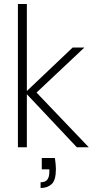

<svg xmlns="http://www.w3.org/2000/svg" viewBox="-20 -740 484 965"><path d="M366 0 107 -275 345 -501H404L149 -261L150 -289L426 0ZM70 0V-720H115V0ZM184 205V176Q208 176 218 162.5Q228 149 228 124V111H190V54H256Q258 69 259.5 83.5Q261 98 261 109Q261 166 239.5 185.5Q218 205 184 205Z"/></svg>

Font: DM Sans 17pt ExtraLight
Style: Regular
Weight: 250
Version: Version 4.004;gftools[0.9.30]